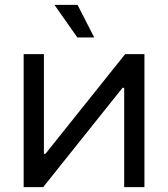

<svg xmlns="http://www.w3.org/2000/svg" viewBox="-20 -768 690 788"><path d="M572.8 0H489.7V-407.7H482.9L157.2 0H77.1V-545.9H160.2V-136.7H166.5L493.7 -545.9H572.8ZM297.4 -614.3 203.6 -748H298.3L366.7 -614.3Z"/></svg>

Font: Inter
Style: Regular
Weight: 400
Designer: Rasmus Andersson
Foundry: rsms
Version: Version 4.000;git-8c9346024